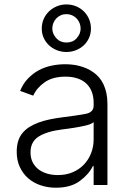

<svg xmlns="http://www.w3.org/2000/svg" viewBox="-20 -847 596 879"><path d="M83.1 -238.3Q96.6 -254.3 115.2 -266Q133.9 -277.7 157.1 -286.2Q180.4 -294.7 207.7 -300.4Q235.1 -306.1 266 -310Q300.4 -314.3 326.9 -318.2Q353.3 -322.1 371.8 -325.6Q408.7 -332.7 408.7 -363.3V-376.1Q408.7 -404.5 400.2 -426.7Q391.7 -448.9 375.4 -464.3Q359 -479.8 335 -487.9Q311.1 -496.1 280.2 -496.1Q220.9 -496.1 184.3 -470.2Q147.7 -444.2 132.1 -409.1L72.1 -430.8Q85.9 -464.5 108.3 -487.7Q130.7 -511 158 -525.6Q185.4 -540.1 216.3 -546.5Q247.2 -552.9 278.4 -552.9Q294 -552.9 310.5 -551.1Q327.1 -549.4 343.6 -545.1Q360.1 -540.8 376.1 -533.9Q392 -527 406.6 -516.7Q421.2 -506.7 433.2 -492.9Q445.3 -479 453.8 -460.9Q462.4 -442.8 467.2 -420.3Q471.9 -397.7 471.9 -370.4V0H408.7V-86.3H404.8Q387.8 -50.1 345.9 -18.8Q304 12.4 235.8 12.4Q198.9 12.4 166.2 1.4Q133.5 -9.6 109.2 -30.7Q84.9 -51.8 70.7 -82.4Q56.5 -112.9 56.5 -152.3Q56.5 -206.3 83.1 -238.3ZM119.7 -149.5Q119.7 -122.9 130 -103.2Q140.3 -83.5 157.7 -70.7Q175.1 -57.9 197.4 -51.7Q219.8 -45.5 244.3 -45.5Q282.3 -45.5 312.7 -58.4Q343 -71.4 364.3 -93.8Q385.7 -116.1 397.2 -146Q408.7 -175.8 408.7 -209.2V-288Q399.9 -279.1 373.9 -272.7Q361.2 -269.5 346.9 -266.9Q332.7 -264.2 318.4 -261.9Q304 -259.6 290.7 -257.8Q277.3 -256 266 -254.6Q196.7 -246.1 158.4 -222.7Q119.7 -199.2 119.7 -149.5ZM284.1 -826.7Q307.5 -826.7 327.9 -818.4Q348.4 -810 363.6 -795.1Q378.9 -780.2 387.6 -759.9Q396.3 -739.7 396.3 -716.3Q396.3 -692.8 387.4 -673.1Q378.6 -653.4 363.1 -639.2Q347.7 -625 327.4 -617Q307.2 -609 284.1 -609Q261.4 -609 240.8 -617Q220.2 -625 204.7 -639.4Q189.3 -653.8 180.2 -673.3Q171.2 -692.8 171.2 -716.3Q171.2 -739.7 180 -759.9Q188.9 -780.2 204.4 -794.9Q219.8 -809.7 240.4 -818.2Q261 -826.7 284.1 -826.7ZM219.5 -716.3Q219.5 -703.8 224.1 -693Q228.7 -682.2 237.9 -671.9Q256 -652.3 284.1 -652.3Q298.3 -652.3 310 -657Q321.7 -661.6 331 -671.9Q349.1 -691.8 349.1 -716.3Q349.1 -729.8 344.1 -741.8Q339.1 -753.9 330.3 -763Q321.4 -772 309.7 -777.2Q297.9 -782.3 284.1 -782.3Q270.2 -782.3 258.5 -777.2Q246.8 -772 238.1 -763Q229.4 -753.9 224.4 -741.8Q219.5 -729.8 219.5 -716.3Z"/></svg>

Font: Inter P Light
Style: Regular
Weight: 300
Designer: Rasmus Andersson
Foundry: rsms
Version: Version 3.018;git-588b23468